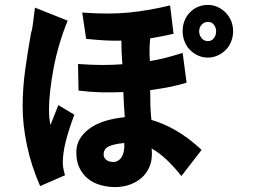

<svg xmlns="http://www.w3.org/2000/svg" viewBox="-20 -687 1040 780"><path d="M485 -106Q442 -102 421.5 -92Q401 -82 401 -59Q401 -46 412 -37.5Q423 -29 440 -29Q457 -29 469.5 -42.5Q482 -56 485 -87ZM858 -560Q858 -575 849 -586.5Q840 -598 825 -598Q809 -598 799 -586.5Q789 -575 789 -560Q789 -544 799 -532Q809 -520 825 -520Q840 -520 849 -532Q858 -544 858 -560ZM282 -221Q257 -154 246 -108Q235 -62 235 -23Q235 -19 236.5 -8Q238 3 244 25L143 69Q107 -13 89.5 -96.5Q72 -180 72 -253Q72 -329 82.5 -404.5Q93 -480 106 -552Q110 -563 113 -585Q116 -607 122 -656L255 -603Q236 -557 221.5 -508Q207 -459 198 -411.5Q189 -364 184 -320Q179 -276 179 -242Q179 -230 180 -214.5Q181 -199 185 -179L217 -260ZM717 28Q682 -15 655 -40Q628 -65 596 -84Q597 -75 597 -70Q597 -65 597 -59Q597 -31 586 -6.5Q575 18 555 35.5Q535 53 507.5 63Q480 73 448 73Q418 73 389 65Q360 57 338 39.5Q316 22 303 -4.5Q290 -31 290 -69Q290 -123 340 -162Q390 -201 487 -211Q485 -236 483.5 -260.5Q482 -285 481 -313Q434 -311 391 -312Q348 -313 299 -319L297 -427Q355 -423 395.5 -423Q436 -423 477 -426Q475 -453 474 -476Q473 -499 473 -522Q437 -521 404.5 -523Q372 -525 330 -529L314 -636Q370 -632 416 -632Q462 -632 503 -636Q544 -640 584.5 -647Q625 -654 671 -665L685 -550Q652 -542 631 -538.5Q610 -535 590 -531Q588 -509 587.5 -486.5Q587 -464 589 -439Q621 -444 650.5 -451.5Q680 -459 722 -472L738 -351Q697 -339 663 -332.5Q629 -326 590 -321Q590 -288 591 -258.5Q592 -229 595 -200Q647 -185 698 -155Q749 -125 799 -78ZM927 -560Q927 -538 919 -518Q911 -498 897 -484Q883 -470 864 -461.5Q845 -453 825 -453Q803 -453 784.5 -461.5Q766 -470 752 -484Q738 -498 730 -518Q722 -538 722 -560Q722 -606 751.5 -636.5Q781 -667 825 -667Q845 -667 864 -658.5Q883 -650 897 -635.5Q911 -621 919 -602Q927 -583 927 -560Z"/></svg>

Font: NanumGothicCoding
Style: Bold
Weight: 700
Monospace: yes
Designer: Kwon Bruce; Nicolas Noh; Sung-woo Choi; Go-un Cha; Soo-hyun Park;
Foundry: NHN Corporation
Version: Version 2.000;PS 1;hotconv 1.0.49;makeotf.lib2.0.14853